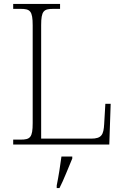

<svg xmlns="http://www.w3.org/2000/svg" viewBox="-20 -734 631 975"><path d="M47 0H535L542 -207H515L509 -104C506 -51 497 -30 443 -30H189V-606C189 -679 202 -689 251 -689H285V-714H47V-689H84C133 -689 146 -679 146 -605V-109C146 -35 133 -25 84 -25H47ZM268 208V221H282C303 181 329 113 347 71V61H292C286 106 278 159 268 208Z"/></svg>

Font: Noto Serif Georgian ExtraLight
Style: Regular
Weight: 200
Designer: Monotype Design Team, Akaki Razmadze
Foundry: Google LLC
Version: Version 2.003